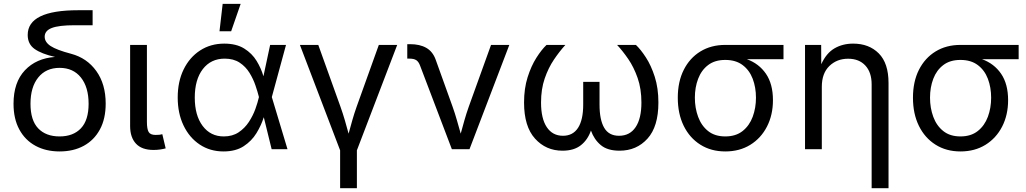

<svg xmlns="http://www.w3.org/2000/svg" viewBox="-20 -781 5372 1005"><path d="M292 11.7Q220.2 11.7 165.8 -17.8Q111.3 -47.4 81.1 -103.3Q50.8 -159.2 50.8 -237.8Q50.8 -350.1 110.4 -413.1Q169.9 -476.1 268.1 -482.9Q197.3 -499 161.1 -524.7Q125 -550.3 125 -598.1Q125 -727.5 389.6 -727.5H464.8V-648.9H370.1Q288.1 -648.9 251 -634.5Q213.9 -620.1 213.9 -588.9Q213.9 -560.5 245.1 -540Q276.4 -519.5 352.1 -499.5Q435.1 -477.5 484.1 -409.2Q533.2 -340.8 533.2 -238.8Q533.2 -159.2 502.9 -103.3Q472.7 -47.4 418.5 -17.8Q364.3 11.7 292 11.7ZM292 -66.9Q363.3 -66.9 403.6 -109.4Q443.8 -151.9 443.8 -237.8Q443.8 -324.7 403.6 -375.2Q363.3 -425.8 292 -425.8Q220.7 -425.8 180.2 -375.5Q139.6 -325.2 139.6 -237.8Q139.6 -151.4 179.9 -109.1Q220.2 -66.9 292 -66.9Z M783.7 3.9Q722.2 3.9 691.7 -29.1Q661.1 -62 661.1 -121.1V-545.9H749V-143.1Q749 -105.5 758.1 -90.1Q767.1 -74.7 794.4 -74.7Q808.6 -74.7 815.9 -75.7Q823.2 -76.7 829.6 -78.6L847.2 -4.4Q835.4 -1 818.4 1.5Q801.3 3.9 783.7 3.9Z M1149.9 11.7Q1079.6 11.7 1025.4 -24.4Q971.2 -60.5 940.7 -124.3Q910.2 -188 910.2 -270.5Q910.2 -354 941.2 -417.5Q972.2 -481 1027.3 -516.8Q1082.5 -552.7 1153.8 -552.7Q1216.8 -552.7 1258.1 -527.1Q1299.3 -501.5 1323.2 -462.2Q1347.2 -422.9 1358.9 -381.8L1394 -545.9H1477.1L1402.8 -272.9L1484.9 0H1401.9L1360.8 -167.5Q1347.7 -125.5 1322.5 -84.2Q1297.4 -43 1255.4 -15.6Q1213.4 11.7 1149.9 11.7ZM1335.4 -272.9 1335 -274.4Q1328.6 -300.3 1317.1 -334Q1305.7 -367.7 1285.9 -399.9Q1266.1 -432.1 1234.4 -453.1Q1202.6 -474.1 1156.2 -474.1Q1084 -474.1 1041.7 -419.4Q999.5 -364.7 999.5 -270Q999.5 -176.8 1040.8 -121.8Q1082 -66.9 1151.4 -66.9Q1196.8 -66.9 1229 -88.4Q1261.2 -109.9 1282.7 -142.8Q1304.2 -175.8 1316.7 -210.4Q1329.1 -245.1 1335 -271.5ZM1128.9 -617.2 1145.5 -760.7H1239.7L1189.9 -617.2Z M1760.3 204.1V5.9L1549.8 -545.9H1646L1762.2 -222.2Q1774.9 -186.5 1785.2 -151.1Q1795.4 -115.7 1804.7 -81.5Q1814 -115.7 1824 -151.1Q1834 -186.5 1846.7 -222.2L1962.9 -545.9H2059.1L1848.1 5.9V204.1Z M2345.2 0 2179.2 -436.5Q2171.4 -458 2158.9 -466.1Q2146.5 -474.1 2124 -474.1H2111.8V-549.8H2126.5Q2177.7 -549.8 2211.4 -530.5Q2245.1 -511.2 2260.3 -469.2L2349.1 -222.2Q2361.8 -186.5 2371.8 -151.1Q2381.8 -115.7 2391.6 -81.5Q2400.9 -115.7 2410.9 -151.1Q2420.9 -186.5 2433.6 -222.2L2550.3 -545.9H2646L2437.5 0Z M2924.3 7.8Q2837.4 7.8 2780.3 -55.7Q2723.1 -119.1 2723.1 -244.1Q2723.1 -317.9 2741.7 -376.7Q2760.3 -435.5 2787.6 -478.5Q2814.9 -521.5 2840.8 -545.9H2939.5Q2908.7 -512.2 2879.4 -468.8Q2850.1 -425.3 2831.1 -369.9Q2812 -314.5 2812 -244.1Q2812 -160.6 2842 -115.5Q2872.1 -70.3 2926.8 -70.3Q2979 -70.3 3005.9 -112.1Q3032.7 -153.8 3032.7 -233.4V-352.5H3118.2V-233.4Q3118.2 -153.8 3142.6 -112.1Q3167 -70.3 3220.2 -70.3Q3276.9 -70.3 3307.1 -115.5Q3337.4 -160.6 3337.4 -244.1Q3337.4 -316.4 3317.6 -372.8Q3297.9 -429.2 3268.6 -471.9Q3239.3 -514.6 3210 -545.9H3308.6Q3333.5 -522.5 3360.8 -480.5Q3388.2 -438.5 3407.2 -379.2Q3426.3 -319.8 3426.3 -244.1Q3426.3 -118.2 3369.1 -55.2Q3312 7.8 3223.1 7.8Q3159.7 7.8 3124.8 -21.5Q3089.8 -50.8 3073.2 -97.7Q3056.6 -49.3 3020.5 -20.8Q2984.4 7.8 2924.3 7.8Z M3776.4 11.7Q3702.1 11.7 3646 -23.7Q3589.8 -59.1 3558.8 -122.3Q3527.8 -185.5 3527.8 -269.5Q3527.8 -353.5 3559.1 -415.5Q3590.3 -477.5 3646.2 -511.7Q3702.1 -545.9 3776.4 -545.9H4081.1V-471.2H3889.2Q3952.6 -448.2 3989.3 -394.8Q4025.9 -341.3 4025.9 -256.8Q4025.9 -179.2 3994.6 -118.4Q3963.4 -57.6 3907.2 -22.9Q3851.1 11.7 3776.4 11.7ZM3776.4 -467.3Q3721.7 -467.3 3686.5 -440.4Q3651.4 -413.6 3634.3 -368.7Q3617.2 -323.7 3617.2 -269.5Q3617.2 -215.8 3634.3 -169.4Q3651.4 -123 3686.5 -95Q3721.7 -66.9 3776.4 -66.9Q3831.5 -66.9 3867.2 -95.2Q3902.8 -123.5 3919.9 -169.7Q3937 -215.8 3937 -269.5Q3937 -323.7 3919.9 -368.7Q3902.8 -413.6 3867.2 -440.4Q3831.5 -467.3 3776.4 -467.3Z M4281.7 -327.1V0H4193.8V-545.9H4278.3L4278.8 -444.8Q4305.2 -502.9 4347.9 -527.8Q4390.6 -552.7 4445.8 -552.7Q4528.8 -552.7 4579.8 -501.5Q4630.9 -450.2 4630.9 -346.7V204.1H4542.5V-339.4Q4542.5 -402.3 4509.5 -438Q4476.6 -473.6 4419.4 -473.6Q4360.4 -473.6 4321 -435.3Q4281.7 -397 4281.7 -327.1Z M5007.3 11.7Q4933.1 11.7 4877 -23.7Q4820.8 -59.1 4789.8 -122.3Q4758.8 -185.5 4758.8 -269.5Q4758.8 -353.5 4790 -415.5Q4821.3 -477.5 4877.2 -511.7Q4933.1 -545.9 5007.3 -545.9H5312V-471.2H5120.1Q5183.6 -448.2 5220.2 -394.8Q5256.8 -341.3 5256.8 -256.8Q5256.8 -179.2 5225.6 -118.4Q5194.3 -57.6 5138.2 -22.9Q5082 11.7 5007.3 11.7ZM5007.3 -467.3Q4952.6 -467.3 4917.5 -440.4Q4882.3 -413.6 4865.2 -368.7Q4848.1 -323.7 4848.1 -269.5Q4848.1 -215.8 4865.2 -169.4Q4882.3 -123 4917.5 -95Q4952.6 -66.9 5007.3 -66.9Q5062.5 -66.9 5098.1 -95.2Q5133.8 -123.5 5150.9 -169.7Q5168 -215.8 5168 -269.5Q5168 -323.7 5150.9 -368.7Q5133.8 -413.6 5098.1 -440.4Q5062.5 -467.3 5007.3 -467.3Z"/></svg>

Font: Inter-Regular
Style: Regular
Weight: 400
Designer: Rasmus Andersson
Foundry: rsms
Version: Version 4.000;git-a52131595